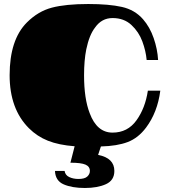

<svg xmlns="http://www.w3.org/2000/svg" viewBox="-20 -726 847 957"><path d="M779 -274Q765 -166 708 -90Q669 -38 616.5 -18Q564 2 483 4L469 46Q550 62 550 126Q550 173 508 192Q466 211 403 211Q339 211 297.5 193Q256 175 254 126H302Q305 147 325 156.5Q345 166 371 166Q402 166 415 154Q428 142 428 126Q428 104 406 94.5Q384 85 331 85L352 3Q273 -3 219 -24.5Q165 -46 124 -87Q28 -183 28 -351Q28 -528 114 -614Q170 -670 239 -688Q308 -706 420 -706Q523 -706 587.5 -691.5Q652 -677 693 -630Q727 -591 746 -536Q765 -481 768 -427H711Q707 -472 689.5 -519.5Q672 -567 635 -601.5Q598 -636 541 -636Q487 -636 454 -589Q425 -552 410 -480Q399 -425 399 -351Q399 -234 427 -162Q463 -65 541 -65Q616 -65 660 -126Q704 -187 717 -274Z"/></svg>

Font: Notable
Style: Regular
Weight: 400
Designer: Multiple Designers
Foundry: Google, Inc.
Version: Version 1.100